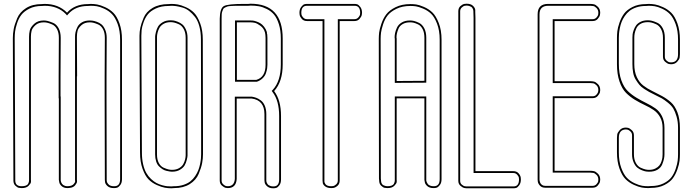

<svg xmlns="http://www.w3.org/2000/svg" viewBox="-20 -815 3716 1031"><path d="M344 195H343Q322 195 310.5 184Q299 173 298 162L296 151V-287H295V-405L296 -612Q296 -640 286 -658.5Q276 -677 259.5 -684Q243 -691 233.5 -693Q224 -695 216 -695H215Q187 -695 170 -679.5Q153 -664 149.5 -649Q146 -634 146 -618V-608V-405V-256V151Q147 156 146 163.5Q145 171 133 183Q121 195 97 195H96Q89 195 81 193.5Q73 192 62.5 182Q52 172 52 154V144L49 -600V-611Q49 -634 53.5 -658.5Q58 -683 72 -716.5Q86 -750 120 -771.5Q154 -793 204 -793Q210 -794 219 -794Q294 -794 340 -747Q381 -793 452 -793Q458 -794 467 -794Q484 -794 501.5 -791Q519 -788 544.5 -776.5Q570 -765 589 -746Q608 -727 621.5 -689.5Q635 -652 635 -602V147Q635 167 626 178.5Q617 190 609.5 192.5Q602 195 594 195H591Q569 195 557 184Q545 173 544 162L543 151L542 -287V-405L543 -612Q543 -640 533 -658.5Q523 -677 506.5 -684Q490 -691 480.5 -693Q471 -695 463 -695H462Q434 -695 417 -679.5Q400 -664 396.5 -649Q393 -634 393 -618V-608L394 -405H393V-256V151Q394 155 393.5 161.5Q393 168 383.5 180Q374 192 354 194Q348 195 344 195ZM344 185Q347 185 352 184H353Q368 182 375.5 173.5Q383 165 383.5 160.5Q384 156 383 152V-405Q383 -407 383 -410Q383 -413 383 -415Q383 -442 383 -476.5Q383 -511 383 -546Q383 -581 383 -608V-618Q383 -630 385.5 -642Q388 -654 395.5 -669.5Q403 -685 420 -695Q437 -705 462 -705H463Q469 -705 477 -704Q485 -703 499.5 -698Q514 -693 525 -684Q536 -675 544.5 -656Q553 -637 553 -612L552 -405V-287L553 151Q553 152 553 153.5Q553 155 553.5 158.5Q554 162 555.5 165Q557 168 560 172Q563 176 566.5 178.5Q570 181 576.5 183Q583 185 591 185H594Q625 185 625 147V-602Q625 -650 612 -685.5Q599 -721 581.5 -739Q564 -757 540 -768Q516 -779 500 -781.5Q484 -784 467 -784L454 -783H453H452Q385 -783 347 -740L340 -732L333 -740Q290 -784 219 -784L206 -783H205H204Q166 -783 137.5 -768.5Q109 -754 94.5 -735Q80 -716 71.5 -689.5Q63 -663 61 -645.5Q59 -628 59 -611V-600L62 144V154Q62 185 96 185H97Q110 185 119 181.5Q128 178 131 172Q134 166 135 162Q136 158 136 154V152V-618Q136 -635 140 -652Q144 -669 163.5 -687Q183 -705 215 -705H216Q225 -705 235.5 -702.5Q246 -700 264.5 -692.5Q283 -685 294.5 -664Q306 -643 306 -612L305 -405V-297H306V151Q306 152 306 153.5Q306 155 307 158.5Q308 162 309 165Q310 168 313 172Q316 176 319.5 178.5Q323 181 329 183Q335 185 343 185Z M729 -614V-623Q729 -644 733.5 -666Q738 -688 751.5 -720Q765 -752 799.5 -772.5Q834 -793 885 -793Q891 -794 900 -794Q917 -794 934.5 -791Q952 -788 978 -776.5Q1004 -765 1022.5 -746Q1041 -727 1055 -689.5Q1069 -652 1069 -602L1070 -75V2V13Q1070 36 1065.5 60.5Q1061 85 1047 118.5Q1033 152 999 173.5Q965 195 915 195Q909 196 900 196Q883 196 865.5 193Q848 190 822 178.5Q796 167 777.5 148Q759 129 745.5 91.5Q732 54 732 4ZM904 97Q926 97 941.5 88Q957 79 964 66.5Q971 54 974 41Q977 28 977 19V10V-75V-612Q977 -640 966.5 -659Q956 -678 940 -685Q924 -692 914.5 -694Q905 -696 897 -696H896Q874 -696 858.5 -687Q843 -678 836 -665Q829 -652 826 -639Q823 -626 823 -617V-608V-202V14Q823 42 833 60.5Q843 79 859.5 86Q876 93 885.5 95Q895 97 903 97ZM739 -614 742 4Q742 39 748.5 67Q755 95 765.5 113.5Q776 132 791 146Q806 160 820 167.5Q834 175 850.5 179.5Q867 184 878 185Q889 186 900 186L913 185H914H915Q943 185 965.5 177.5Q988 170 1002.5 158.5Q1017 147 1028 130.5Q1039 114 1045 98.5Q1051 83 1054.5 65.5Q1058 48 1059 36Q1060 24 1060 13V-75L1059 -602Q1059 -642 1050.5 -673.5Q1042 -705 1027 -724Q1012 -743 995.5 -756Q979 -769 959.5 -774.5Q940 -780 926.5 -782Q913 -784 900 -784L887 -783H886H885Q846 -783 817 -769.5Q788 -756 773.5 -737.5Q759 -719 750.5 -694Q742 -669 740.5 -653.5Q739 -638 739 -623ZM904 107H903Q898 107 892 106Q886 105 874.5 102.5Q863 100 853.5 94Q844 88 834 78.5Q824 69 818.5 52Q813 35 813 14V-608Q813 -612 813 -618.5Q813 -625 817 -642Q821 -659 828.5 -672Q836 -685 853.5 -695.5Q871 -706 896 -706H897Q903 -706 911 -705Q919 -704 933.5 -698.5Q948 -693 959 -684Q970 -675 978.5 -656Q987 -637 987 -612V10Q987 14 987 20.5Q987 27 983 43.5Q979 60 971.5 73Q964 86 946.5 96.5Q929 107 904 107Z M1356 -386Q1406 -400 1406 -467V-472V-611Q1406 -623 1405 -628Q1405 -630 1404 -634Q1403 -638 1403 -640Q1397 -663 1378.5 -676.5Q1360 -690 1348 -692.5Q1336 -695 1326 -695H1325H1252V-614V-386H1310ZM1314 -794Q1316 -794 1319.5 -794.5Q1323 -795 1325 -795Q1498 -795 1498 -608V-602V-601V-602V-601V-480V-469Q1498 -376 1452 -326Q1489 -277 1489 -192V148Q1489 168 1480.5 179.5Q1472 191 1464.5 193.5Q1457 196 1449 196H1447Q1426 196 1414 185Q1402 174 1401 163L1400 152V-202Q1400 -277 1331 -286H1251V146Q1248 195 1203 195Q1198 195 1191 193.5Q1184 192 1172 182Q1160 172 1160 154V144V-182V-460V-472V-460V-472V-565V-659V-663V-715Q1161 -771 1182.5 -782.5Q1204 -794 1289 -794ZM1359 -376H1357H1242V-705H1326Q1331 -705 1337.5 -704.5Q1344 -704 1356 -700Q1368 -696 1378 -690Q1388 -684 1398 -671.5Q1408 -659 1413 -643Q1413 -639 1413.5 -635Q1414 -631 1415 -630Q1416 -624 1416 -611V-467Q1416 -458 1414.5 -447.5Q1413 -437 1408 -422Q1403 -407 1390 -394.5Q1377 -382 1359 -376ZM1314 -784H1289Q1287 -784 1283 -784Q1259 -784 1248.5 -784Q1238 -784 1222.5 -783Q1207 -782 1202 -780.5Q1197 -779 1189 -775Q1181 -771 1179 -767Q1177 -763 1174 -755Q1171 -747 1170.5 -738Q1170 -729 1170 -715V-460V-472V154Q1170 167 1179 175Q1188 183 1193.5 184Q1199 185 1203 185Q1238 185 1241 146V-296H1332Q1344 -294 1355.5 -290Q1367 -286 1380.5 -276Q1394 -266 1402 -247Q1410 -228 1410 -202V152Q1410 153 1410 154.5Q1410 156 1410.5 159.5Q1411 163 1412.5 166Q1414 169 1416.5 173Q1419 177 1423 179.5Q1427 182 1433 184Q1439 186 1447 186H1449Q1479 186 1479 148V-192Q1479 -274 1444 -320L1439 -327L1445 -333Q1488 -380 1488 -469V-602V-601V-608Q1488 -652 1477.5 -685Q1467 -718 1451.5 -736.5Q1436 -755 1413 -766.5Q1390 -778 1369.5 -781.5Q1349 -785 1325 -785Q1324 -785 1320.5 -784.5Q1317 -784 1314 -784Z M1882 -794H1884Q1891 -794 1898 -792Q1905 -790 1914.5 -778Q1924 -766 1924 -746Q1924 -741 1922.5 -733.5Q1921 -726 1911 -714Q1901 -702 1883 -702H1848H1804V93V107V154Q1804 172 1793 182Q1782 192 1771 194L1760 195Q1737 195 1725 185Q1713 175 1713 165L1712 155V119V98V93V53V-649V-690V-694V-702H1690H1676H1629Q1611 -702 1601 -713Q1591 -724 1589 -735L1588 -746Q1588 -766 1597.5 -778Q1607 -790 1614 -792Q1621 -794 1628 -794H1630H1661H1664H1685H1822H1827H1848ZM1664 -794H1685ZM1628 -784Q1598 -784 1598 -746Q1598 -742 1599 -736Q1600 -730 1608 -721Q1616 -712 1629 -712H1722V155V156Q1722 157 1722 157.5Q1722 158 1722 160Q1722 162 1722.5 163.5Q1723 165 1724 167Q1725 169 1726 171Q1727 173 1729 175.5Q1731 178 1734 179.5Q1737 181 1740.5 182.5Q1744 184 1749 184.5Q1754 185 1760 185Q1764 185 1770 184Q1776 183 1785 175Q1794 167 1794 154V-712H1883Q1896 -712 1904 -721Q1912 -730 1913 -736Q1914 -742 1914 -746Q1914 -784 1884 -784ZM1664 -784H1685Z M2259 -381V-612Q2259 -640 2249.5 -658.5Q2240 -677 2225 -684Q2210 -691 2201 -693Q2192 -695 2183 -695H2181Q2158 -695 2142 -685.5Q2126 -676 2120 -661.5Q2114 -647 2111.5 -636Q2109 -625 2109 -614L2110 -608V-380ZM2183 -793H2187Q2200 -793 2215 -791Q2230 -789 2256 -778Q2282 -767 2301.5 -748.5Q2321 -730 2336 -691.5Q2351 -653 2351 -602V147Q2351 167 2342 178.5Q2333 190 2325.5 192.5Q2318 195 2310 195H2308Q2286 195 2274 184Q2262 173 2261 162L2259 151V-287H2110V151Q2111 156 2110 163.5Q2109 171 2097 183Q2085 195 2061 195H2060Q2053 195 2045 193.5Q2037 192 2026.5 182Q2016 172 2016 154L2015 144L2014 -600V-607Q2014 -623 2016 -640.5Q2018 -658 2028 -687.5Q2038 -717 2054.5 -738.5Q2071 -760 2104.5 -776.5Q2138 -793 2183 -793ZM2269 -371 2100 -370V-606Q2099 -610 2099 -614Q2099 -625 2101.5 -637.5Q2104 -650 2111.5 -666.5Q2119 -683 2137 -694Q2155 -705 2181 -705H2183Q2192 -705 2203 -702.5Q2214 -700 2230.5 -692Q2247 -684 2258 -663.5Q2269 -643 2269 -612ZM2183 -783Q2140 -783 2108.5 -767.5Q2077 -752 2061.5 -732Q2046 -712 2037 -684Q2028 -656 2026 -639.5Q2024 -623 2024 -607V-600L2025 143L2026 154Q2026 164 2030 171Q2034 178 2040.5 180.5Q2047 183 2051.5 184Q2056 185 2060 185H2061Q2074 185 2083 181.5Q2092 178 2095 172Q2098 166 2099 162Q2100 158 2100 154V152V-297H2269V151Q2269 153 2269 155Q2269 157 2271.5 163Q2274 169 2277.5 173.5Q2281 178 2289 181.5Q2297 185 2308 185H2310Q2341 185 2341 147V-602Q2341 -651 2327 -687.5Q2313 -724 2294.5 -741.5Q2276 -759 2251.5 -769Q2227 -779 2213.5 -781Q2200 -783 2187 -783Z M2701 196H2680ZM2497 196H2485Q2480 196 2472.5 194.5Q2465 193 2453 183Q2441 173 2441 156V-754Q2441 -772 2452 -782Q2463 -792 2474 -794L2485 -795Q2508 -795 2519.5 -784Q2531 -773 2532 -762V-751L2533 -719V-698V-693V-652V54V95V99V104H2675H2689H2736Q2754 104 2764 115Q2774 126 2776 137L2777 148Q2777 168 2768 180Q2759 192 2752 194Q2745 196 2738 196H2736H2709H2701H2680H2543H2538ZM2701 186H2680ZM2497 186H2738Q2767 186 2767 148Q2767 144 2766 138Q2765 132 2757 123Q2749 114 2736 114H2523V-719L2522 -751V-752Q2522 -753 2522 -754Q2522 -755 2521.5 -759Q2521 -763 2520 -765.5Q2519 -768 2516.5 -772Q2514 -776 2510 -778.5Q2506 -781 2499.5 -783Q2493 -785 2485 -785Q2481 -785 2475 -784Q2469 -783 2460 -775Q2451 -767 2451 -754V156Q2451 169 2460 176.5Q2469 184 2475 185Q2481 186 2485 186H2490H2491H2492Z M3203 -331Q3203 -326 3201.5 -319Q3200 -312 3190 -300Q3180 -288 3162 -288H3128H3119H2969H2958V91V102H2965H3101H3106H3113H3148H3150Q3159 102 3169 104Q3179 106 3191 118Q3203 130 3203 150Q3203 155 3201.5 162Q3200 169 3190 181Q3180 193 3162 193H3128H3119H2969H2955H2943H2916H2915H2912H2908Q2890 193 2880 182.5Q2870 172 2868 161L2867 150V148V138V117V96V91V51V-650V-691V-696V-703V-738Q2867 -794 2923 -794H2943H2965H3101H3106H3113H3148H3150Q3159 -794 3169 -792Q3179 -790 3191 -778Q3203 -766 3203 -746Q3203 -741 3201.5 -733.5Q3200 -726 3190 -714Q3180 -702 3162 -702H3128H3119H2969H2958V-379H2965H3101H3106H3113H3148H3150Q3159 -379 3169 -377Q3179 -375 3191 -363Q3203 -351 3203 -331ZM2943 -794H2965ZM3193 -331Q3193 -347 3183.5 -356.5Q3174 -366 3166 -367.5Q3158 -369 3150 -369H2948V-712H3162Q3175 -712 3183 -721Q3191 -730 3192 -736Q3193 -742 3193 -746Q3193 -762 3183.5 -771.5Q3174 -781 3166 -782.5Q3158 -784 3150 -784H2924Q2877 -784 2877 -738V139V140V146V147V150Q2877 150 2877 151Q2877 152 2877.5 154.5Q2878 157 2878.5 159Q2879 161 2880 164Q2881 167 2882.5 169.5Q2884 172 2886.5 174.5Q2889 177 2892 179Q2895 181 2899 182Q2903 183 2908 183H3162Q3175 183 3183 174Q3191 165 3192 159.5Q3193 154 3193 150Q3193 134 3183.5 124.5Q3174 115 3166 113.5Q3158 112 3150 112H2948V-298H3162Q3175 -298 3182.5 -306.5Q3190 -315 3191.5 -321Q3193 -327 3193 -331ZM2943 -784H2965Z M3448 -793Q3454 -794 3463 -794Q3480 -794 3497.5 -791Q3515 -788 3540.5 -776.5Q3566 -765 3585 -746Q3604 -727 3617.5 -689.5Q3631 -652 3631 -602V-524Q3631 -515 3629.5 -505.5Q3628 -496 3616 -483Q3604 -470 3583 -470Q3578 -470 3571 -471.5Q3564 -473 3552 -483Q3540 -493 3540 -511V-524V-612Q3540 -640 3529.5 -659Q3519 -678 3503 -685Q3487 -692 3477.5 -694Q3468 -696 3460 -696H3458Q3435 -696 3419 -686.5Q3403 -677 3396.5 -661.5Q3390 -646 3388 -635Q3386 -624 3386 -613V-608V-471Q3386 -430 3399.5 -401Q3413 -372 3434.5 -355.5Q3456 -339 3482 -326.5Q3508 -314 3534.5 -299.5Q3561 -285 3582.5 -266Q3604 -247 3617.5 -212Q3631 -177 3631 -128V1V13Q3631 30 3629 48.5Q3627 67 3617.5 94.5Q3608 122 3593 142.5Q3578 163 3547.5 178.5Q3517 194 3476 194Q3470 195 3461 195Q3444 195 3426.5 192Q3409 189 3383.5 177.5Q3358 166 3339 147Q3320 128 3306.5 90.5Q3293 53 3293 3V-75Q3293 -84 3294.5 -93.5Q3296 -103 3308 -116.5Q3320 -130 3341 -130Q3346 -130 3353 -128.5Q3360 -127 3372 -116.5Q3384 -106 3384 -88V-75V13Q3384 41 3394.5 60Q3405 79 3421 86Q3437 93 3446.5 95Q3456 97 3464 97H3466Q3485 97 3499 90Q3513 83 3520.5 73.5Q3528 64 3532 51.5Q3536 39 3537 30.5Q3538 22 3538 14V9V-128Q3538 -162 3524.5 -186Q3511 -210 3489.5 -224.5Q3468 -239 3442 -251Q3416 -263 3389.5 -279Q3363 -295 3341.5 -316.5Q3320 -338 3306.5 -377.5Q3293 -417 3293 -470V-471V-600V-612Q3293 -629 3295 -647.5Q3297 -666 3306.5 -693.5Q3316 -721 3331 -741.5Q3346 -762 3376.5 -777.5Q3407 -793 3448 -793ZM3450 -783H3449H3448Q3420 -783 3397.5 -775.5Q3375 -768 3360.5 -756.5Q3346 -745 3335 -729Q3324 -713 3318 -697.5Q3312 -682 3308.5 -664.5Q3305 -647 3304 -635Q3303 -623 3303 -612V-480V-473Q3303 -421 3316.5 -383.5Q3330 -346 3351.5 -325.5Q3373 -305 3399 -289.5Q3425 -274 3451.5 -261Q3478 -248 3499.5 -233Q3521 -218 3534.5 -191.5Q3548 -165 3548 -128V9Q3548 10 3548 14Q3548 25 3545.5 37.5Q3543 50 3536 67.5Q3529 85 3511 96Q3493 107 3466 107H3464Q3458 107 3450 106Q3442 105 3427.5 99.5Q3413 94 3402 85Q3391 76 3382.5 57Q3374 38 3374 13V-88Q3374 -101 3365.5 -109Q3357 -117 3351 -118.5Q3345 -120 3341 -120Q3303 -119 3303 -75V3Q3303 51 3316 86.5Q3329 122 3346.5 140Q3364 158 3388 169Q3412 180 3428 182.5Q3444 185 3461 185L3474 184H3475H3476Q3514 184 3542.5 170Q3571 156 3585.5 136.5Q3600 117 3608.5 91Q3617 65 3619 47.5Q3621 30 3621 13V-128Q3621 -162 3613 -189Q3605 -216 3595.5 -232Q3586 -248 3566 -264Q3546 -280 3533.5 -287Q3521 -294 3496 -306Q3476 -316 3465.5 -321.5Q3455 -327 3438.5 -338Q3422 -349 3413 -360Q3404 -371 3394 -387Q3384 -403 3380 -424Q3376 -445 3376 -471V-608Q3376 -609 3376 -613Q3376 -622 3377 -631Q3378 -640 3383 -654Q3388 -668 3396 -679Q3404 -690 3420 -698Q3436 -706 3458 -706H3460Q3469 -706 3480 -703.5Q3491 -701 3509 -693Q3527 -685 3538.5 -664Q3550 -643 3550 -612V-511Q3550 -498 3559 -490Q3568 -482 3573.5 -481Q3579 -480 3583 -480Q3621 -480 3621 -524V-602Q3621 -650 3608 -685.5Q3595 -721 3577.5 -739Q3560 -757 3536 -768Q3512 -779 3496 -781.5Q3480 -784 3463 -784Z"/></svg>

Font: Soda Fountain
Style: Outline
Weight: 400
Version: Version 1.0